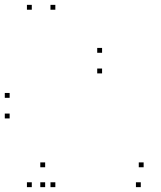

<svg xmlns="http://www.w3.org/2000/svg" viewBox="-23 -760 663 790"><path d="M397 -458V-478H377V-458ZM397 -542.8V-562.8H377V-542.8ZM16.7 -357.5V-377.5H-3.3V-357.5ZM16.7 -272.7V-292.7H-3.3V-272.7ZM204.7 10V-10H184.7V10ZM204.7 -720V-740H184.7V-720ZM107.8 -720V-740H87.8V-720ZM107.8 10V-10H87.8V10ZM556.3 10V-10H536.3V10ZM568 -71.8V-91.8H548V-71.8ZM162.8 -71.8V-91.8H142.8V-71.8ZM162.8 10V-10H142.8V10Z"/></svg>

Font: Monaspace Krypton Dots Var
Style: Regular
Weight: 400
Designer: Riley Cran and the Lettermatic Team
Version: Version 1.100 (Monaspace Krypton Dots)